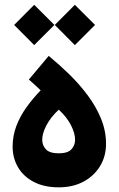

<svg xmlns="http://www.w3.org/2000/svg" viewBox="-20 -781 498 806"><path d="M39.4 -676.3 123.6 -591.7 208.4 -676.3 123.6 -760.8ZM210 -676.3 294.2 -591.7 379 -676.3 294.2 -760.8ZM226.7 -137.4Q188.3 -137.4 172.7 -154.2Q157.2 -171.1 157.2 -194.1Q157.2 -220.9 175 -255.1Q192.9 -289.2 226.7 -320.7Q260.9 -289.1 278 -255.2Q295.2 -221.4 295.2 -194.1Q295.2 -171.1 279.8 -154.2Q264.5 -137.4 226.7 -137.4ZM226.7 5.4Q285.9 5.4 330.5 -18.5Q375 -42.4 400.1 -83.7Q425.1 -125 425.1 -177.1Q425.1 -231.6 404.1 -282.9Q383.1 -334.1 348.1 -380.9Q313.2 -427.7 270.6 -469.3Q227.9 -510.8 184.5 -546.4L101.1 -447Q113.9 -436.2 126.6 -424.5Q139.2 -412.9 150.7 -401.8Q117.4 -367.4 90.6 -329.9Q63.8 -292.3 48.4 -251.4Q33 -210.5 33 -165.4Q33 -117.6 55.7 -78.8Q78.4 -40 121.9 -17.3Q165.3 5.4 226.7 5.4Z"/></svg>

Font: Estedad VF
Style: Regular
Weight: 100
Designer: Amin Abedi
Version: Version 7.3